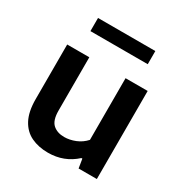

<svg xmlns="http://www.w3.org/2000/svg" viewBox="-175 -887 984 1030"><g transform="rotate(30 317.0 -372.0)"><path d="M265 9Q206.5 9 161.2 -12.5Q116 -34 90.5 -81.8Q65 -129.5 65 -207.5V-545.5H202V-215.5Q202 -155 228.5 -131.2Q255 -107.5 298.5 -107.5Q332 -107.5 366.8 -121.5Q401.5 -135.5 426.5 -163.5V-545.5H563.5V0H450.5L441.5 -56H435.5Q364.5 9 265 9ZM137 -670V-751.5H492V-670Z"/></g></svg>

Font: Encode Sans SemiExpanded SemiExpanded SemiBold
Style: Regular
Weight: 600
Width: 6
Designer: Multiple Designers
Foundry: Impallari Type
Version: Version 3.000; ttfautohint (v1.8.3) -l 8 -r 50 -G 200 -x 14 